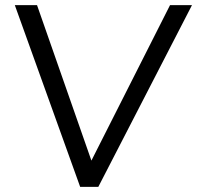

<svg xmlns="http://www.w3.org/2000/svg" viewBox="-20 -732 772 752"><path d="M732 -712 365 0H294L38 -712H125L338 -103L646 -712Z"/></svg>

Font: Muli
Style: Italic
Weight: 400
Italic angle: -4.541°
Designer: Vernon Adams
Foundry: Vernon Adams
Version: Version 2.001